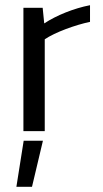

<svg xmlns="http://www.w3.org/2000/svg" viewBox="-20 -504 396 738"><path d="M144 -474H70V0H152V-353C192 -380 269 -408 326 -420V-484C264 -472 197 -445 150 -414ZM43 214H103L145 37H71Z"/></svg>

Font: Kanit Light
Style: Regular
Weight: 300
Designer: Katatrad Team
Foundry: CadsonDemak
Version: Version 1.000;PS 001.000;hotconv 1.0.88;makeotf.lib2.5.64775